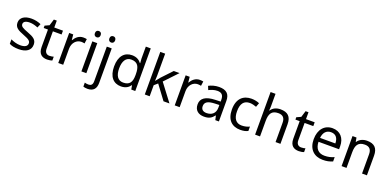

<svg xmlns="http://www.w3.org/2000/svg" viewBox="-0 -1869 6514 3219"><g transform="rotate(20 3256.5 -260.0)"><path d="M434 -148C434 -234 375 -269 273 -307C170 -346 135 -364 135 -409C135 -449 174 -474 246 -474C298 -474 348 -459 393 -440L423 -510C373 -532 317 -546 252 -546C132 -546 51 -495 51 -404C51 -316 113 -284 217 -244C322 -204 349 -180 349 -140C349 -92 311 -61 222 -61C159 -61 94 -83 52 -104V-24C93 -2 145 10 220 10C351 10 434 -44 434 -148Z M743 -62C694 -62 659 -93 659 -158V-468H814V-536H659V-659H607L572 -545L495 -510V-468H571V-156C571 -26 644 10 728 10C760 10 799 3 818 -6V-73C801 -67 769 -62 743 -62Z M1175 -546C1100 -546 1045 -497 1011 -438H1007L997 -536H925V0H1013V-286C1013 -394 1086 -466 1169 -466C1187 -466 1210 -463 1227 -459L1238 -540C1220 -544 1195 -546 1175 -546Z M1383 -737C1354 -737 1331 -720 1331 -681C1331 -643 1354 -625 1383 -625C1410 -625 1434 -643 1434 -681C1434 -720 1410 -737 1383 -737ZM1426 -536H1338V0H1426Z M1589 -681C1589 -643 1612 -625 1641 -625C1668 -625 1692 -643 1692 -681C1692 -720 1668 -737 1641 -737C1612 -737 1589 -720 1589 -681ZM1533 240C1638 240 1684 180 1684 80V-536H1596V83C1596 148 1565 167 1522 167C1496 167 1476 163 1456 157V228C1474 235 1499 240 1533 240Z M2044 10C2128 10 2179 -26 2211 -72H2215L2228 0H2299V-760H2211V-546C2211 -526 2215 -484 2217 -467H2211C2178 -511 2128 -546 2045 -546C1912 -546 1824 -451 1824 -267C1824 -83 1911 10 2044 10ZM2058 -63C1962 -63 1915 -137 1915 -265C1915 -392 1962 -473 2057 -473C2176 -473 2212 -399 2212 -266V-250C2212 -125 2171 -63 2058 -63Z M2556 -363V-760H2469V0H2556V-197L2617 -250L2803 0H2909L2677 -307L2894 -536H2791L2620 -355C2602 -335 2568 -292 2556 -276H2552C2553 -301 2556 -342 2556 -363Z M3253 -546C3178 -546 3123 -497 3089 -438H3085L3075 -536H3003V0H3091V-286C3091 -394 3164 -466 3247 -466C3265 -466 3288 -463 3305 -459L3316 -540C3298 -544 3273 -546 3253 -546Z M3599 -545C3529 -545 3463 -524 3416 -499L3443 -433C3487 -454 3538 -474 3594 -474C3664 -474 3705 -444 3705 -355V-323L3614 -320C3439 -315 3357 -256 3357 -149C3357 -40 3429 10 3526 10C3616 10 3659 -17 3706 -76H3710L3727 0H3791V-365C3791 -490 3729 -545 3599 -545ZM3625 -259 3704 -262V-214C3704 -110 3636 -61 3546 -61C3488 -61 3448 -88 3448 -148C3448 -216 3491 -254 3625 -259Z M4172 10C4233 10 4274 0 4310 -19V-97C4273 -80 4229 -66 4171 -66C4070 -66 4018 -137 4018 -266C4018 -400 4069 -469 4176 -469C4213 -469 4260 -456 4292 -444L4319 -517C4287 -533 4232 -546 4178 -546C4034 -546 3927 -463 3927 -265C3927 -75 4029 10 4172 10Z M4525 -537V-760H4437V0H4525V-277C4525 -402 4562 -472 4682 -472C4764 -472 4802 -429 4802 -343V0H4889V-349C4889 -486 4823 -545 4693 -545C4624 -545 4560 -517 4526 -462H4520C4523 -483 4525 -511 4525 -537Z M5234 -62C5185 -62 5150 -93 5150 -158V-468H5305V-536H5150V-659H5098L5063 -545L4986 -510V-468H5062V-156C5062 -26 5135 10 5219 10C5251 10 5290 3 5309 -6V-73C5292 -67 5260 -62 5234 -62Z M5623 -546C5481 -546 5386 -440 5386 -264C5386 -85 5491 10 5644 10C5717 10 5765 -1 5820 -25V-102C5764 -78 5716 -65 5648 -65C5541 -65 5480 -130 5477 -251H5844V-304C5844 -450 5760 -546 5623 -546ZM5622 -474C5711 -474 5751 -412 5752 -321H5479C5488 -417 5538 -474 5622 -474Z M6238 -546C6170 -546 6104 -519 6069 -463H6064L6051 -536H5980V0H6068V-278C6068 -403 6106 -472 6225 -472C6307 -472 6345 -429 6345 -343V0H6432V-349C6432 -487 6366 -546 6238 -546Z"/></g></svg>

Font: Noto Sans Arabic
Style: Regular
Weight: 400
Designer: Monotype Design Team, Nadine Chahine, Nizar Qandah and Khaled Hosny
Foundry: Monotype Imaging Inc.
Version: Version 2.012